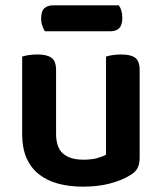

<svg xmlns="http://www.w3.org/2000/svg" viewBox="-20 -684 606 719"><path d="M503 -93Q503 -70 495 -54.5Q487 -39 466 -27Q437 -9 392.5 3Q348 15 291 15Q239 15 197 3.5Q155 -8 125 -32Q95 -56 79 -93Q63 -130 63 -181V-472Q71 -475 86.5 -477.5Q102 -480 121 -480Q156 -480 173 -467.5Q190 -455 190 -421V-183Q190 -131 216.5 -108.5Q243 -86 292 -86Q323 -86 344.5 -92Q366 -98 377 -105V-472Q385 -475 400.5 -477.5Q416 -480 434 -480Q470 -480 486.5 -467.5Q503 -455 503 -421ZM148 -567Q143 -575 138.5 -587.5Q134 -600 134 -614Q134 -642 146 -653Q158 -664 178 -664H425Q438 -646 438 -617Q438 -590 426.5 -578.5Q415 -567 395 -567Z"/></svg>

Font: Baloo Chettan 2 SemiBold
Style: Regular
Weight: 600
Designer: Maithili Shingre, Unnati Kotecha and Ek Type
Foundry: Ek Type
Version: Version 1.640;hotconv 1.0.111;makeotfexe 2.5.65597; ttfautoh